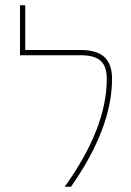

<svg xmlns="http://www.w3.org/2000/svg" viewBox="-20 -710 497 730"><path d="M286 -520Q348 -520 377 -493Q406 -466 406 -410Q406 -223 250 0H226Q386 -223 386 -410Q386 -458 362.5 -479Q339 -500 286 -500H56V-690H76V-520Z"/></svg>

Font: M PLUS 1p Thin
Style: Regular
Weight: 250
Version: Version 1.062